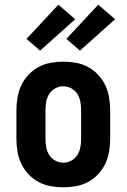

<svg xmlns="http://www.w3.org/2000/svg" viewBox="-20 -791 540 819"><path d="M250 8Q223 8 195.5 3Q168 -2 144 -15Q120 -28 101 -48.5Q82 -69 70.5 -93.5Q59 -118 54.5 -145.5Q50 -173 50 -200V-320Q50 -347 54.5 -374.5Q59 -402 70.5 -426.5Q82 -451 101 -471.5Q120 -492 144 -505Q168 -518 195.5 -523Q223 -528 250 -528Q277 -528 304.5 -523Q332 -518 356 -505Q380 -492 399 -471.5Q418 -451 429.5 -426.5Q441 -402 445.5 -374.5Q450 -347 450 -320V-200Q450 -173 445.5 -145.5Q441 -118 429.5 -93.5Q418 -69 399 -48.5Q380 -28 356 -15Q332 -2 304.5 3Q277 8 250 8ZM250 -97Q268 -97 284.5 -106Q301 -115 310.5 -130.5Q320 -146 323 -164Q326 -182 326 -200V-320Q326 -338 323 -356Q320 -374 310.5 -389.5Q301 -405 284.5 -414Q268 -423 250 -423Q232 -423 215.5 -414Q199 -405 189.5 -389.5Q180 -374 177 -356Q174 -338 174 -320V-200Q174 -182 177 -164Q180 -146 189.5 -130.5Q199 -115 215.5 -106Q232 -97 250 -97ZM321 -575 263 -625 399 -771 471 -709ZM151 -575 93 -625 229 -771 301 -709Z"/></svg>

Font: Iosevka SS18 Extrabold
Style: Regular
Weight: 800
Monospace: yes
Designer: Belleve Invis
Foundry: Belleve Invis
Version: Version 25.1.1; ttfautohint (v1.8.4)